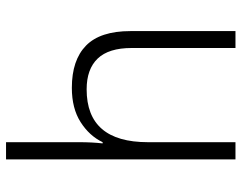

<svg xmlns="http://www.w3.org/2000/svg" viewBox="-102 -698 800 636"><g transform="rotate(-90 298.0 -380.0)"><path d="M145 -517Q145 -496 144 -477Q143 -458 141 -440H145Q166 -484 211.5 -513Q257 -542 325 -542Q417 -542 465 -495Q513 -448 513 -348V0H457V-344Q457 -420 422 -456.5Q387 -493 320 -493Q145 -493 145 -290V0H88V-760H145Z"/></g></svg>

Font: Noto Sans Light
Style: Regular
Weight: 300
Designer: Monotype Design Team
Foundry: Monotype Imaging Inc.
Version: Version 2.007